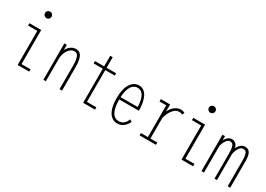

<svg xmlns="http://www.w3.org/2000/svg" viewBox="-5 -1507 3160 2283"><g transform="rotate(30 1575.0 -366.0)"><path d="M222 -653Q203.5 -653 190.2 -666.2Q177 -679.5 177 -698Q177 -717 190.2 -730Q203.5 -743 222 -743Q241 -743 254 -730Q267 -717 267 -698Q267 -679.5 254 -666.2Q241 -653 222 -653ZM239 -32H363V0H204V-468H77V-500H239Z M557 0Q557 -109 557 -184Q557 -259 557 -308Q557 -357 557 -387.2Q557 -417.5 557 -436Q557 -454.5 557 -468.8Q557 -483 557 -500H591V-402V0ZM779 0V-321Q779 -363.5 773.8 -399.5Q768.5 -435.5 753.8 -457.2Q739 -479 710 -479Q684.5 -479 663 -465Q641.5 -451 625.5 -426.5Q609.5 -402 600.2 -370Q591 -338 590 -302H560Q560.5 -340 570.8 -377.2Q581 -414.5 600.8 -445Q620.5 -475.5 649 -493.8Q677.5 -512 714 -512Q753 -512 774.8 -487.5Q796.5 -463 805.2 -420.2Q814 -377.5 814 -322V0Z M978 -468V-500H1268V-468ZM1137 -32H1266.5V0H1103V-645H1137Z M1443 -281H1690Q1690 -327 1679.5 -372.8Q1669 -418.5 1644 -448.8Q1619 -479 1576 -479Q1541 -479 1513.8 -454.8Q1486.5 -430.5 1470.8 -380Q1455 -329.5 1455 -251Q1455 -178.5 1468.5 -127.2Q1482 -76 1508.8 -49Q1535.5 -22 1575 -22Q1613 -22 1636 -38.2Q1659 -54.5 1670.5 -75.2Q1682 -96 1686 -109L1717 -92Q1711.5 -78 1694.8 -53.5Q1678 -29 1648.5 -9Q1619 11 1575 11Q1541.5 11 1513.2 -4.5Q1485 -20 1464 -52Q1443 -84 1431.5 -133.5Q1420 -183 1420 -251Q1420 -319.5 1433 -369Q1446 -418.5 1468.5 -450.2Q1491 -482 1519.2 -497Q1547.5 -512 1578 -512Q1617.5 -512 1645.5 -490.8Q1673.5 -469.5 1691 -433Q1708.5 -396.5 1716.8 -349Q1725 -301.5 1725 -249H1443Z M1980 -284Q1980 -326 1993.2 -366.5Q2006.5 -407 2030.2 -440Q2054 -473 2085.2 -492.5Q2116.5 -512 2152 -512Q2164 -512 2175 -509.5Q2186 -507 2194.5 -503.5Q2203 -500 2207 -497L2192 -467Q2188.5 -470.5 2177.2 -474.2Q2166 -478 2147 -478Q2112.5 -478 2083.8 -452.5Q2055 -427 2034.8 -386.8Q2014.5 -346.5 2006 -303ZM2009 -32H2103.5V0H1878.5V-32H1974V-468H1882V-500H2009V-407Z M2472 -653Q2453.5 -653 2440.2 -666.2Q2427 -679.5 2427 -698Q2427 -717 2440.2 -730Q2453.5 -743 2472 -743Q2491 -743 2504 -730Q2517 -717 2517 -698Q2517 -679.5 2504 -666.2Q2491 -653 2472 -653ZM2489 -32H2613V0H2454V-468H2327V-500H2489Z M3088 0V-342Q3088 -396.5 3081.8 -426Q3075.5 -455.5 3061.5 -466.8Q3047.5 -478 3024 -478Q3007.5 -478 2992.5 -465Q2977.5 -452 2966 -431Q2954.5 -410 2947.5 -385.8Q2940.5 -361.5 2939.5 -339L2916.5 -317Q2916.5 -359 2924.5 -394.5Q2932.5 -430 2948 -456Q2963.5 -482 2985.5 -496.5Q3007.5 -511 3035 -511Q3072.5 -511 3091.5 -489.5Q3110.5 -468 3116.8 -435.8Q3123 -403.5 3123 -372V0ZM2728 0V-500H2763V-412V0ZM2907 0V-342Q2907 -396.5 2900.2 -426Q2893.5 -455.5 2880 -466.8Q2866.5 -478 2846 -478Q2829.5 -478 2814.5 -464.5Q2799.5 -451 2787.8 -430.2Q2776 -409.5 2769 -387Q2762 -364.5 2761.5 -346L2740.5 -326Q2740.5 -368 2749.2 -402Q2758 -436 2773.5 -460.5Q2789 -485 2809.5 -498Q2830 -511 2853 -511Q2878.5 -511 2898.2 -498.2Q2918 -485.5 2929.5 -458.2Q2941 -431 2941 -387V0Z"/></g></svg>

Font: League Mono Thin Condensed
Style: Regular
Weight: 100
Width: 1
Designer: Tyler Finck
Foundry: The League of Moveable Type / Tyler Finck
Version: Version 2.300;RELEASE